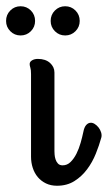

<svg xmlns="http://www.w3.org/2000/svg" viewBox="-65 -572 348 620"><path d="M110.8 -84Q110.8 -80.6 111.3 -73Q111.8 -65.4 114.3 -57.6Q116.7 -49.8 122.1 -43.9Q127.4 -38.1 137.2 -38.1Q151.9 -38.1 162.8 -48.8Q173.8 -59.6 181.9 -75.7Q189.9 -91.8 195.3 -110.6Q200.7 -129.4 204.1 -146Q207 -161.1 213.1 -168Q219.2 -174.8 226.3 -175.5Q233.4 -176.3 240.5 -171.9Q247.6 -167.5 253.2 -160.4Q258.8 -153.3 261.5 -144.5Q264.2 -135.7 262.2 -127.9Q255.4 -103 244.4 -75.7Q233.4 -48.3 216.3 -25.4Q199.2 -2.4 175.3 12.7Q151.4 27.8 119.1 27.8Q99.1 27.8 83.5 20.3Q67.9 12.7 57.1 0Q46.4 -12.7 40.8 -29.8Q35.2 -46.9 35.2 -65.9V-333Q35.2 -347.2 33 -353.5Q30.8 -359.9 30.8 -365.2Q30.8 -372.6 38.6 -377.2Q46.4 -381.8 57.1 -381.8Q82 -381.8 96.4 -368.9Q110.8 -356 110.8 -337.9ZM-45.4 -504.4Q-45.4 -524.4 -31.7 -538.1Q-18.1 -551.8 1.5 -551.8Q21 -551.8 34.7 -538.1Q48.3 -524.4 48.3 -504.4Q48.3 -484.9 34.7 -471.2Q21 -457.5 1.5 -457.5Q-18.1 -457.5 -31.7 -471.2Q-45.4 -484.9 -45.4 -504.4ZM98.6 -504.4Q98.6 -524.4 112.3 -538.1Q126 -551.8 145.5 -551.8Q165 -551.8 178.7 -538.1Q192.4 -524.4 192.4 -504.4Q192.4 -484.9 178.7 -471.2Q165 -457.5 145.5 -457.5Q126 -457.5 112.3 -471.2Q98.6 -484.9 98.6 -504.4Z"/></svg>

Font: Grand Hotel
Style: Regular
Weight: 400
Designer: Brian J. Bonislawsky & Jim Lyles for Astigmatic (AOETI)
Foundry: Astigmatic (AOETI)
Version: Version 001.000